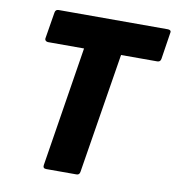

<svg xmlns="http://www.w3.org/2000/svg" viewBox="-76 -723 728 792"><g transform="rotate(10 288.5 -327.5)"><path d="M170 0Q155 0 157 -14L237 -517H86Q80 -517 76 -521Q72 -525 73 -531L91 -641Q93 -655 106 -655H564Q570 -655 574 -652Q578 -649 576 -641L559 -531Q557 -517 544 -517H392L311 -14Q309 0 297 0Z"/></g></svg>

Font: Sofia Sans Semi Condensed Black
Style: Italic
Weight: 900
Italic angle: -9°
Version: Version 4.100